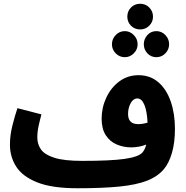

<svg xmlns="http://www.w3.org/2000/svg" viewBox="-20 -983 992 1024"><path d="M393 21Q258 21 179.5 -10Q101 -41 67 -93.5Q33 -146 33 -211Q33 -262 46.5 -315Q60 -368 73 -406L201 -373Q193 -344 186 -312Q179 -280 179 -250Q179 -214 198.5 -186Q218 -158 270 -141.5Q322 -125 419 -125Q570 -125 644 -135.5Q718 -146 739 -169Q746 -177 751 -187Q756 -197 760 -212Q740 -204 719 -200.5Q698 -197 680 -197Q639 -197 602.5 -212.5Q566 -228 544 -262Q522 -296 522 -350Q522 -409 547 -462.5Q572 -516 616.5 -549Q661 -582 719 -582Q781 -582 824.5 -544.5Q868 -507 890.5 -442Q913 -377 913 -296Q913 -222 897 -167.5Q881 -113 855 -82Q822 -42 764.5 -19.5Q707 3 616.5 12Q526 21 393 21ZM663 -375Q663 -321 717 -321Q741 -321 767 -329Q764 -390 750 -424Q736 -458 712 -458Q691 -458 677 -433Q663 -408 663 -375ZM728 -826Q698 -826 678.5 -846Q659 -866 659 -894Q659 -923 678.5 -943Q698 -963 728 -963Q756 -963 776 -943Q796 -923 796 -894Q796 -866 776 -846Q756 -826 728 -826ZM646 -678Q617 -678 597 -698.5Q577 -719 577 -747Q577 -775 597 -796Q617 -817 646 -817Q673 -817 693.5 -796Q714 -775 714 -747Q714 -719 693.5 -698.5Q673 -678 646 -678ZM814 -678Q785 -678 766 -698.5Q747 -719 747 -747Q747 -775 766 -796Q785 -817 814 -817Q842 -817 862 -796Q882 -775 882 -747Q882 -719 862 -698.5Q842 -678 814 -678Z"/></svg>

Font: Noto Sans Arabic UI Cn XBd
Style: Regular
Weight: 800
Width: 3
Designer: Monotype Design Team, Nadine Chahine and Nizar Qandah
Foundry: Monotype Imaging Inc.
Version: Version 2.010; ttfautohint (v1.8.4.7-5d5b)